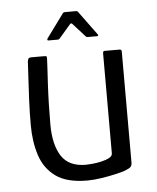

<svg xmlns="http://www.w3.org/2000/svg" viewBox="-48 -671 584 716"><g transform="rotate(-5 243.5 -312.5)"><path d="M250 4Q174 4 132.5 -26Q91 -56 74.5 -107Q58 -158 58 -220Q58 -266 60 -312Q62 -358 64.5 -397Q67 -436 68 -459Q70 -468 73 -470Q76 -472 84 -472H127Q135 -472 138 -471Q141 -470 140 -460Q140 -454 138.5 -429Q137 -404 135 -368Q133 -332 132 -292Q131 -252 131 -216Q131 -141 158.5 -98Q186 -55 250 -55Q258 -55 274.5 -56.5Q291 -58 308.5 -62Q326 -66 338 -72.5Q350 -79 350 -89V-463Q350 -466 351 -469Q352 -472 355 -472H412Q415 -472 417.5 -470.5Q420 -469 420 -464V-49Q420 -37 414 -31.5Q408 -26 389 -19Q380 -16 356.5 -10.5Q333 -5 304 -0.5Q275 4 250 4ZM151 -529Q148 -529 147.5 -531Q147 -533 148 -536L214 -626Q217 -629 221 -629H263Q268 -629 270 -626L336 -536Q338 -533 337.5 -531Q337 -529 333 -529H298Q293 -529 291 -532L245 -583Q241 -587 237 -583L193 -532Q191 -529 186 -529Z"/></g></svg>

Font: Glory
Style: Regular
Weight: 400
Designer: Robert Leuschke
Foundry: Robert Leuschke
Version: Version 1.011